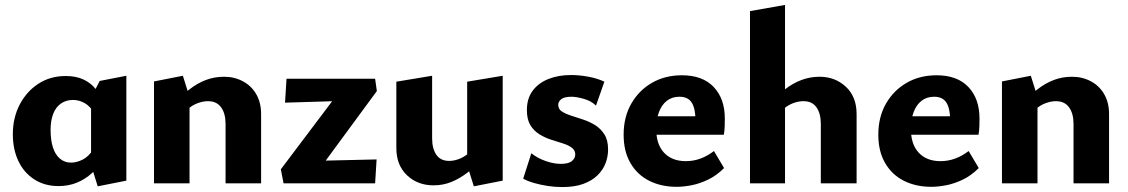

<svg xmlns="http://www.w3.org/2000/svg" viewBox="-20 -743 4570 778"><path d="M217 11Q161 11 119 -16Q77 -43 54.5 -90.5Q32 -138 32 -199Q32 -266 60 -319.5Q88 -373 136 -404Q184 -435 246 -435Q288 -435 318 -421Q348 -407 367.5 -382.5Q387 -358 397 -327L361 -285Q346 -312 323.5 -325Q301 -338 276 -338Q248 -338 227 -323.5Q206 -309 195.5 -281.5Q185 -254 185 -217Q185 -175 194.5 -145.5Q204 -116 223 -100Q242 -84 268 -84Q290 -84 314.5 -96Q339 -108 359 -139L401 -101Q380 -67 353 -42Q326 -17 292 -3Q258 11 217 11ZM376 12 349 -74V-347L384 -415L492 -436V-11Z M894 0V-241Q894 -283 876 -308Q858 -333 823 -333Q806 -333 787 -327Q768 -321 752 -309.5Q736 -298 726 -281L688 -322Q717 -357 748.5 -381.5Q780 -406 814.5 -419Q849 -432 888 -432Q930 -432 964.5 -413.5Q999 -395 1018.5 -361Q1038 -327 1038 -281V0ZM604 0V-413L721 -436L748 -350V0Z M1118 -57 1366 -386 1429 -336 1135 -327 1141 -424H1500L1507 -374L1257 -34L1204 -90L1506 -97L1500 0H1129Z M1737 8Q1672 8 1629 -33Q1586 -74 1586 -143V-412L1731 -436V-182Q1731 -141 1748 -116Q1765 -91 1800 -91Q1817 -91 1835 -97Q1853 -103 1869 -114.5Q1885 -126 1896 -142L1933 -101Q1905 -67 1873.5 -43Q1842 -19 1808.5 -5.5Q1775 8 1737 8ZM1900 12 1873 -74V-412L2017 -436V-11Z M2259 15Q2229 15 2199.5 10.5Q2170 6 2144 -1.5Q2118 -9 2100 -19L2133 -122Q2158 -102 2191 -90.5Q2224 -79 2252 -79Q2284 -79 2297.5 -90.5Q2311 -102 2311 -117Q2311 -134 2297 -144.5Q2283 -155 2260.5 -162Q2238 -169 2213 -177Q2188 -185 2165.5 -199Q2143 -213 2129 -236Q2115 -259 2115 -297Q2115 -344 2138.5 -375.5Q2162 -407 2202.5 -423Q2243 -439 2294 -439Q2328 -439 2365 -432Q2402 -425 2429 -412L2395 -315Q2376 -334 2345.5 -342.5Q2315 -351 2297 -351Q2266 -351 2254 -341Q2242 -331 2242 -318Q2242 -301 2256.5 -291.5Q2271 -282 2294 -274.5Q2317 -267 2343 -258.5Q2369 -250 2391.5 -236Q2414 -222 2429 -198.5Q2444 -175 2444 -137Q2444 -108 2433.5 -81Q2423 -54 2401 -32.5Q2379 -11 2344 2Q2309 15 2259 15Z M2722 14Q2659 14 2610.5 -10.5Q2562 -35 2534.5 -82.5Q2507 -130 2507 -197Q2507 -269 2538 -323Q2569 -377 2622 -407.5Q2675 -438 2743 -438Q2827 -438 2872 -390.5Q2917 -343 2917 -263Q2917 -248 2916.5 -231Q2916 -214 2913 -197H2798V-257Q2798 -303 2783 -327Q2768 -351 2733 -351Q2703 -351 2682 -334.5Q2661 -318 2650 -288.5Q2639 -259 2639 -221Q2639 -158 2671 -124Q2703 -90 2759 -90Q2790 -90 2818.5 -100.5Q2847 -111 2873 -131L2914 -62Q2884 -32 2850 -15.5Q2816 1 2783 7.5Q2750 14 2722 14ZM2574 -197 2590 -272H2904V-197Z M3306 0V-241Q3306 -283 3288.5 -308Q3271 -333 3236 -333Q3218 -333 3199.5 -327Q3181 -321 3165 -309.5Q3149 -298 3139 -281L3101 -322Q3130 -357 3161.5 -381.5Q3193 -406 3228 -419Q3263 -432 3301 -432Q3364 -432 3407.5 -391.5Q3451 -351 3451 -281V0ZM3019 0V-698L3161 -723V0Z M3754 14Q3691 14 3642.5 -10.5Q3594 -35 3566.5 -82.5Q3539 -130 3539 -197Q3539 -269 3570 -323Q3601 -377 3654 -407.5Q3707 -438 3775 -438Q3859 -438 3904 -390.5Q3949 -343 3949 -263Q3949 -248 3948.5 -231Q3948 -214 3945 -197H3830V-257Q3830 -303 3815 -327Q3800 -351 3765 -351Q3735 -351 3714 -334.5Q3693 -318 3682 -288.5Q3671 -259 3671 -221Q3671 -158 3703 -124Q3735 -90 3791 -90Q3822 -90 3850.5 -100.5Q3879 -111 3905 -131L3946 -62Q3916 -32 3882 -15.5Q3848 1 3815 7.5Q3782 14 3754 14ZM3606 -197 3622 -272H3936V-197Z M4330 0V-241Q4330 -283 4312 -308Q4294 -333 4259 -333Q4242 -333 4223 -327Q4204 -321 4188 -309.5Q4172 -298 4162 -281L4124 -322Q4153 -357 4184.5 -381.5Q4216 -406 4250.5 -419Q4285 -432 4324 -432Q4366 -432 4400.5 -413.5Q4435 -395 4454.5 -361Q4474 -327 4474 -281V0ZM4040 0V-413L4157 -436L4184 -350V0Z"/></svg>

Font: Ysabeau Infant ExtraBold
Style: Regular
Weight: 800
Designer: Christian Thalmann (Catharsis Fonts)
Version: Version 2.001;gftools[0.9.30]; featfreeze: ss01,ss02,lnum